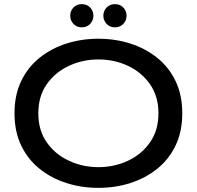

<svg xmlns="http://www.w3.org/2000/svg" viewBox="-20 -897 950 927"><path d="M479 -821Q479 -844.2 494.6 -860.6Q510.2 -877 535 -877Q559.8 -877 575.4 -860.6Q591 -844.2 591 -821Q591 -798.6 575.4 -781.8Q559.8 -765 535 -765Q510.2 -765 494.6 -781.8Q479 -798.6 479 -821ZM319 -821Q319 -844.2 334.6 -860.6Q350.2 -877 375 -877Q399.8 -877 415.4 -860.6Q431 -844.2 431 -821Q431 -798.6 415.4 -781.8Q399.8 -765 375 -765Q350.2 -765 334.6 -781.8Q319 -798.6 319 -821ZM50 -350Q50 -438 82 -505Q114 -572 170.5 -617.5Q227 -663 300 -686.5Q373 -710 455 -710Q537 -710 610 -686.5Q683 -663 739.5 -617.5Q796 -572 828 -505Q860 -438 860 -350Q860 -262 828 -195Q796 -128 739.5 -82.5Q683 -37 610 -13.5Q537 10 455 10Q373 10 300 -13.5Q227 -37 170.5 -82.5Q114 -128 82 -195Q50 -262 50 -350ZM165 -350Q165 -268 205.5 -210Q246 -152 312.5 -121Q379 -90 455 -90Q532 -90 598 -121Q664 -152 704.5 -210Q745 -268 745 -350Q745 -432 704.5 -490Q664 -548 598 -579Q532 -610 455 -610Q379 -610 312.5 -579Q246 -548 205.5 -490Q165 -432 165 -350Z"/></svg>

Font: Copperplate CC
Style: Regular
Weight: 400
Designer: indestructible type*
Foundry: Cowboy Collective
Version: Version 1.000